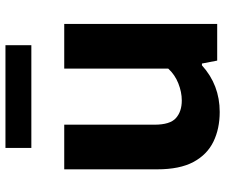

<svg xmlns="http://www.w3.org/2000/svg" viewBox="-80 -716 806 686"><g transform="rotate(-90 323.0 -373.0)"><path d="M266 9Q206 9 159.8 -13.5Q113.5 -36 87.2 -85Q61 -134 61 -214V-546.5H220.5V-224Q220.5 -168.5 244 -147.5Q267.5 -126.5 307 -126.5Q337 -126.5 368 -138.8Q399 -151 421 -175V-546.5H580.5V0H449.5L439 -54.5H432.5Q362.5 9 266 9ZM137.5 -664V-756.5H504.5V-664Z"/></g></svg>

Font: Encode Sans Semi Expanded
Style: Bold
Weight: 700
Width: 6
Designer: Multiple Designers
Foundry: Impallari Type
Version: Version 3.000; ttfautohint (v1.8.3) -l 8 -r 50 -G 200 -x 14 